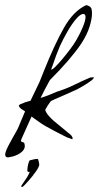

<svg xmlns="http://www.w3.org/2000/svg" viewBox="-45 -537 383 743"><path d="M-8 71Q-9 71 -10.5 71.5Q-12 72 -14 72Q-25 72 -25 61Q-25 54 -19.5 41.5Q-14 29 -7 16.5Q0 4 2 0Q13 -19 19.5 -31Q26 -43 28 -49L52 -106L41 -113Q36 -116 33.5 -119Q31 -122 30 -123L28 -127Q28 -133 43 -137Q49 -141 73 -147L108 -220L126 -265Q166 -365 202.5 -429.5Q239 -494 288 -517H289Q293 -517 300 -513Q307 -509 309 -503Q310 -499 310.5 -494.5Q311 -490 311 -485Q311 -464 301.5 -433.5Q292 -403 270 -369Q250 -339 219.5 -303.5Q189 -268 148 -227Q129 -193 112 -158Q139 -166 175 -182Q191 -187 209 -194Q227 -201 247 -211Q252 -213 258 -216Q264 -219 270 -222L304 -237L315 -238Q320 -238 317 -234Q314 -228 294 -215Q274 -202 253 -191L197 -166Q178 -158 167 -153Q156 -148 152 -146Q145 -137 139.5 -128.5Q134 -120 130 -112Q135 -90 184 -52Q204 -36 212 -29Q220 -22 218 -24Q233 -13 235 -6L236 -2V-1Q236 4 227 -1Q218 -3 203 -11L166 -30Q143 -42 129.5 -50Q116 -58 105 -66Q94 -74 77 -86Q55 -37 38 1Q37 4 36.5 5.5Q36 7 36 8Q36 11 42 13Q48 14 49 17Q50 21 50.5 23.5Q51 26 51 27Q51 44 32.5 56Q14 68 -8 71ZM153 -268Q156 -266 168 -277.5Q180 -289 195.5 -307.5Q211 -326 226.5 -346.5Q242 -367 251 -383Q266 -409 276 -433.5Q286 -458 286 -471Q286 -483 277 -483Q266 -483 249 -463Q232 -443 215.5 -414Q199 -385 187 -359Q180 -343 172.5 -323Q165 -303 160 -287.5Q155 -272 153 -268ZM43 186Q37 187 37 184Q37 182 38 181Q39 180 43.5 173Q48 166 55 156Q62 146 65 139.5Q68 133 70 128H65Q61 128 61 123Q61 122 61 117.5Q61 113 62 109Q64 97 67 89Q68 87 68.5 85.5Q69 84 72 83Q80 81 87 79.5Q94 78 100 78Q103 78 104.5 86.5Q106 95 107 99Q107 108 94 126.5Q81 145 65.5 162.5Q50 180 43 186Z"/></svg>

Font: Allison
Style: Regular
Weight: 400
Designer: Robert E. Leuschke
Foundry: Robert E. Leuschke
Version: Version 1.010; ttfautohint (v1.8.3)